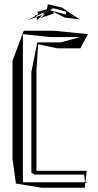

<svg xmlns="http://www.w3.org/2000/svg" viewBox="-20 -870 461 906"><path d="M153 -64 152 -62V-541L160 -661L250 -642H359L395 -709L233 -725H92L39 -583V-120L55 -4L177 16H380L382 -5L392 -10H383L389 -64ZM144 -46H377L381 -10H89L88 -15V-709L216 -695H358L267 -670H156L128 -530V-55ZM312 -807 273 -834 206 -850 201 -826 156 -814 160 -804 180 -814 149 -797V-800L144 -793L133 -787L142 -791L133 -787L112 -775L152 -790L150 -794L192 -813L180 -800L195 -806L170 -784L235 -807L228 -816L286 -787L356 -779L312 -807ZM231 -829 213 -836 292 -815V-801L215 -822ZM152 -790 180 -800 156 -775ZM330 -792 333 -790 307 -797ZM133 -787 126 -784Z"/></svg>

Font: Quebrada
Style: Regular
Weight: 400
Designer: deFharo
Foundry: deFharo
Version: Version 1.034 2012